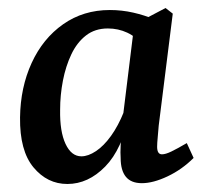

<svg xmlns="http://www.w3.org/2000/svg" viewBox="-20 -450 520 479"><path d="M148 9Q98 9 63.5 -32.5Q29 -74 30 -157Q31 -232 59 -293Q87 -354 137.5 -389.5Q188 -425 254 -425Q284 -425 312.5 -418.5Q341 -412 364 -402L339 -335Q320 -358 297.5 -368.5Q275 -379 249 -379Q217 -379 194.5 -361.5Q172 -344 158 -314.5Q144 -285 137 -249Q130 -213 130 -176Q129 -122 143.5 -91Q158 -60 183 -60Q200 -60 219.5 -73Q239 -86 257 -111Q275 -136 289 -171L302 -164Q285 -78 242.5 -34.5Q200 9 148 9ZM334 7Q307 7 294 -9Q281 -25 281 -56Q280 -68 281 -87Q282 -106 283 -129L315 -389L393 -430L411 -416L376 -137Q375 -124 373.5 -108Q372 -92 372 -84Q372 -65 384 -65Q393 -65 407.5 -72Q422 -79 446 -93L463 -56Q434 -27 398 -10Q362 7 334 7Z"/></svg>

Font: Rasa Medium
Style: Italic
Weight: 500
Italic angle: -7.10001°
Designer: Anna Giedrys (Yrsa+Rasa design), David Brezina (Yrsa art-direction, Rasa art-direction, design)
Foundry: Rosetta Type Foundry
Version: Version 2.004